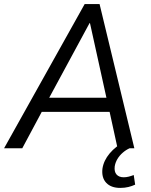

<svg xmlns="http://www.w3.org/2000/svg" viewBox="-36 -725 740 939"><path d="M-16 0 378 -705H451L621 0H539L495 -201L527 -178H139L180 -200L73 0ZM402 -612 196 -231 178 -247H510L488 -231L404 -612ZM552 194Q507 194 483.5 169Q460 144 465 100Q471 60 500.5 25Q530 -10 575 -33L598 0Q580 8 564 22Q548 36 538 53Q528 70 525 89Q522 115 534 128.5Q546 142 569 142Q581 142 593 139Q605 136 618 131L625 178Q610 185 592 189.5Q574 194 552 194Z"/></svg>

Font: Nunito Sans 10pt SemiCondensed
Style: Italic
Weight: 400
Width: 4
Italic angle: -9°
Designer: Vernon Adams
Foundry: Vernon Adams
Version: Version 3.101;gftools[0.9.27]